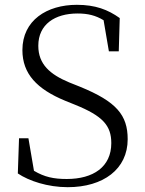

<svg xmlns="http://www.w3.org/2000/svg" viewBox="-20 -762 600 797"><path d="M261 15C409 15 510 -60 510 -184C510 -284 464 -340 312 -402L267 -420C188 -453 139 -495 139 -572C139 -661 208 -706 302 -706C345 -706 377 -698 410 -678L432 -549H473L477 -687C428 -722 376 -742 299 -742C175 -742 73 -678 73 -554C73 -455 134 -392 250 -344L292 -327C406 -281 442 -241 442 -168C442 -69 367 -19 257 -19C203 -19 165 -27 121 -53L98 -188H59L54 -42C100 -11 178 15 261 15Z"/></svg>

Font: Noto Serif KR Light
Style: Regular
Weight: 300
Designer: Ryoko NISHIZUKA 西塚涼子 (kana & ideographs); Frank Grießhammer (Latin, Greek & Cyrillic); Wenlong ZHANG 张文龙 (bopomofo); San
Foundry: Adobe
Version: Version 2.001;hotconv 1.1.0;makeotfexe 2.6.0